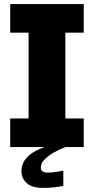

<svg xmlns="http://www.w3.org/2000/svg" viewBox="-20 -720 460 940"><path d="M30 0ZM390 0H30V-140H120V-560H30V-700H390V-560H300V-140H390ZM290 190Q243 200 190 200Q137 200 111 176.5Q85 153 85 118Q85 62 142 26Q168 10 200 0H300Q235 25 199 60Q180 77 180 101Q180 125 213.5 125Q247 125 290 115Z"/></svg>

Font: Russo One
Style: Regular
Weight: 400
Designer: Jovanny lemonad
Foundry: Jovanny Lemonad
Version: Version 1.001